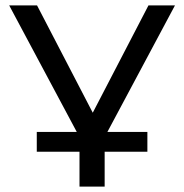

<svg xmlns="http://www.w3.org/2000/svg" viewBox="-20 -510 681 710"><path d="M274 180V51H116V-22H281L273 -5L14 -490H117L334 -72H312L529 -490H627L368 -5L360 -22H525V51H367V180Z"/></svg>

Font: Nunito Sans 10pt Expanded
Style: Regular
Weight: 400
Width: 7
Designer: Vernon Adams
Foundry: Vernon Adams
Version: Version 3.101;gftools[0.9.27]